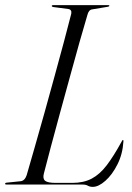

<svg xmlns="http://www.w3.org/2000/svg" viewBox="-25 -720 514 749"><path d="M297.5 0H0.5Q-5 0 -5 -3Q-5 -7 1.5 -7.5L55 -13Q71.5 -14.5 79 -36.5Q92 -81.5 110.2 -144.8Q128.5 -208 148.5 -280Q168.5 -352 188.2 -423.8Q208 -495.5 224.8 -558.5Q241.5 -621.5 253 -666.5Q256 -683 240.5 -685L183.5 -692.5Q177 -693.5 177 -696.5Q177 -700 181.5 -700H397.5Q401.5 -700 401.5 -697.5Q401.5 -694.5 395 -693.5L335 -683.5Q321.5 -682 316.5 -663.5Q303 -618.5 285.2 -555.5Q267.5 -492.5 248 -421.2Q228.5 -350 209 -279Q189.5 -208 173.2 -146.5Q157 -85 146 -42.5Q141 -23 151 -14.8Q161 -6.5 193 -6.5H257Q301 -6.5 332.8 -23.2Q364.5 -40 391.5 -75.5Q418.5 -111 448.5 -166Q452.5 -174 454.5 -174Q457 -174 456.5 -168.5Q453.5 -119 433.2 -78.8Q413 -38.5 386.2 -14.8Q359.5 9 337 9Q325.5 9 317.8 4.5Q310 0 297.5 0Z"/></svg>

Font: Fraunces 144pt Light
Style: Italic
Weight: 300
Italic angle: -16°
Version: Version 1.000;[0bf87f6ff]